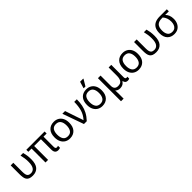

<svg xmlns="http://www.w3.org/2000/svg" viewBox="397 -2551 4565 4565"><g transform="rotate(-45 2680.0 -268.0)"><path d="M282 10Q215 10 174.5 -7.5Q134 -25 113.5 -57.5Q93 -90 86 -134.5Q79 -179 79 -233V-536H167V-236Q167 -179 176 -140.5Q185 -102 211.5 -82Q238 -62 289 -62Q361 -62 400.5 -119Q440 -176 440 -296Q440 -366 432 -421Q424 -476 409 -536H497Q513 -477 521 -421.5Q529 -366 529 -292Q529 -137 464 -63.5Q399 10 282 10Z M1138 10Q1027 10 1027 -118V-468H800V0H713V-468H604V-536H1219V-468H1114V-124Q1114 -89 1127 -75.5Q1140 -62 1160 -62Q1174 -62 1185.5 -65Q1197 -68 1204 -72V-3Q1196 1 1178.5 5.5Q1161 10 1138 10Z M1782 -269Q1782 -136 1714.5 -63Q1647 10 1532 10Q1461 10 1405.5 -22.5Q1350 -55 1318 -117.5Q1286 -180 1286 -269Q1286 -402 1353 -474Q1420 -546 1535 -546Q1608 -546 1663.5 -513.5Q1719 -481 1750.5 -419.5Q1782 -358 1782 -269ZM1377 -269Q1377 -174 1414.5 -118.5Q1452 -63 1534 -63Q1615 -63 1653 -118.5Q1691 -174 1691 -269Q1691 -364 1653 -418Q1615 -472 1533 -472Q1451 -472 1414 -418Q1377 -364 1377 -269Z M2006 0 1816 -536H1907L2004 -247Q2012 -223 2024 -190Q2036 -157 2046.5 -125.5Q2057 -94 2062 -74H2066Q2151 -168 2183 -279.5Q2215 -391 2215 -536H2302Q2302 -431 2284 -340.5Q2266 -250 2222.5 -166.5Q2179 -83 2101 0Z M2873 -269Q2873 -136 2805.5 -63Q2738 10 2623 10Q2552 10 2496.5 -22.5Q2441 -55 2409 -117.5Q2377 -180 2377 -269Q2377 -402 2444 -474Q2511 -546 2626 -546Q2699 -546 2754.5 -513.5Q2810 -481 2841.5 -419.5Q2873 -358 2873 -269ZM2468 -269Q2468 -174 2505.5 -118.5Q2543 -63 2625 -63Q2706 -63 2744 -118.5Q2782 -174 2782 -269Q2782 -364 2744 -418Q2706 -472 2624 -472Q2542 -472 2505 -418Q2468 -364 2468 -269ZM2604 -606V-618L2652 -776H2758V-766L2663 -606Z M3012 240V-536H3100V-190Q3100 -63 3222 -63Q3304 -63 3338 -113Q3372 -163 3372 -257V-536H3460V-118Q3460 -87 3472 -74.5Q3484 -62 3501 -62Q3509 -62 3518 -64Q3527 -66 3531 -67V-3Q3524 1 3508 5.5Q3492 10 3475 10Q3438 10 3413.5 -8Q3389 -26 3378 -72H3371Q3346 -32 3309 -11Q3272 10 3216 10Q3177 10 3148 -2.5Q3119 -15 3099 -35H3095Q3097 -17 3098.5 13Q3100 43 3100 84V240Z M4094 -269Q4094 -136 4026.5 -63Q3959 10 3844 10Q3773 10 3717.5 -22.5Q3662 -55 3630 -117.5Q3598 -180 3598 -269Q3598 -402 3665 -474Q3732 -546 3847 -546Q3920 -546 3975.5 -513.5Q4031 -481 4062.5 -419.5Q4094 -358 4094 -269ZM3689 -269Q3689 -174 3726.5 -118.5Q3764 -63 3846 -63Q3927 -63 3965 -118.5Q4003 -174 4003 -269Q4003 -364 3965 -418Q3927 -472 3845 -472Q3763 -472 3726 -418Q3689 -364 3689 -269Z M4430 10Q4363 10 4322.5 -7.5Q4282 -25 4261.5 -57.5Q4241 -90 4234 -134.5Q4227 -179 4227 -233V-536H4315V-236Q4315 -179 4324 -140.5Q4333 -102 4359.5 -82Q4386 -62 4437 -62Q4509 -62 4548.5 -119Q4588 -176 4588 -296Q4588 -366 4580 -421Q4572 -476 4557 -536H4645Q4661 -477 4669 -421.5Q4677 -366 4677 -292Q4677 -137 4612 -63.5Q4547 10 4430 10Z M5042 10Q4933 10 4867 -58Q4801 -126 4801 -256Q4801 -357 4836 -418.5Q4871 -480 4935 -508Q4999 -536 5086 -536H5328V-468H5206Q5244 -431 5265 -379.5Q5286 -328 5286 -256Q5286 -184 5258.5 -123.5Q5231 -63 5177 -26.5Q5123 10 5042 10ZM5044 -63Q5098 -63 5132 -89Q5166 -115 5182 -158.5Q5198 -202 5198 -254Q5198 -382 5121 -468H5086Q4988 -468 4939 -418.5Q4890 -369 4890 -256Q4890 -171 4926 -117Q4962 -63 5044 -63Z"/></g></svg>

Font: Go Noto Kurrent-Regular
Style: Regular
Weight: 400
Designer: Monotype Design Team
Foundry: Monotype Imaging Inc.
Version: Version 2.012; ttfautohint (v1.8.4.7-5d5b)